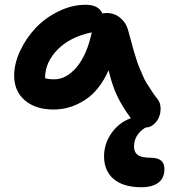

<svg xmlns="http://www.w3.org/2000/svg" viewBox="-20 -495 708 801"><path d="M203.1 -38.1Q128.4 -38.1 83.7 -76.4Q39.1 -114.7 39.1 -179.2Q39.1 -230 64.2 -283.4Q89.4 -336.9 129.6 -379.2Q169.9 -421.4 225.3 -448.2Q280.8 -475.1 336.9 -475.1Q391.1 -475.1 407.2 -439Q418.9 -440.9 423.8 -440.9Q457 -440.9 481.2 -421.1Q505.4 -401.4 514.2 -370.1Q516.1 -363.8 525.4 -329.1Q534.7 -294.4 536.6 -287.8Q538.6 -281.2 547.1 -253.4Q555.7 -225.6 560.1 -216.3Q564.5 -207 573.7 -184.3Q583 -161.6 591.6 -148.4Q600.1 -135.3 612.1 -116.5Q624 -97.7 638.2 -80.1Q648.9 -66.4 649.9 -46.1Q650.9 -25.9 643.8 -7.6Q636.7 10.7 621.3 23.9Q606 37.1 586.9 37.1Q539.1 66.9 539.1 117.2Q539.1 140.1 554.9 151.6Q570.8 163.1 608.9 163.1Q666 163.1 666 210Q666 248.5 640.4 267.3Q614.7 286.1 570.8 286.1Q494.6 286.1 454.3 252Q414.1 217.8 414.1 157.2Q414.1 105 444.8 60.8Q475.6 16.6 525.9 -2Q492.2 -46.9 470 -92.3Q447.8 -137.7 433.1 -202.1Q395 -116.7 333.7 -77.4Q272.5 -38.1 203.1 -38.1ZM168 -169.9V-168.9Q182.1 -164.1 206.1 -164.1Q257.3 -164.1 300 -215.1Q342.8 -266.1 362.8 -359.9Q273.4 -341.8 220.7 -288.6Q168 -235.4 168 -169.9Z"/></svg>

Font: Shantell Sans Irregular
Style: Regular
Weight: 600
Designer: Stephen Nixon, Anya Danilova, Shantell Martin
Foundry: Arrow Type
Version: Version 1.006;[9816181b4]